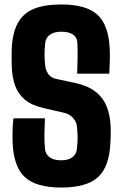

<svg xmlns="http://www.w3.org/2000/svg" viewBox="-20 -830 548 860"><path d="M254.5 10Q142 10 91.5 -36.5Q41 -83 36.5 -191Q36 -207 36 -226.2Q36 -245.5 37 -264.8Q38 -284 40.5 -300H181.5Q179.5 -263.5 179 -228Q178.5 -192.5 181.5 -163Q184 -138.5 202.8 -125.2Q221.5 -112 254.5 -112Q285.5 -112 303.5 -125.2Q321.5 -138.5 324.5 -163Q326.5 -180 327.2 -196.8Q328 -213.5 327.2 -230.2Q326.5 -247 324.5 -264Q322.5 -285 306.5 -302.5Q290.5 -320 266.5 -325L174.5 -346Q122 -358 91.5 -383.5Q61 -409 47.5 -447Q34 -485 32.5 -535Q32 -557 32 -574.2Q32 -591.5 32.5 -610Q35.5 -681.5 59 -725.5Q82.5 -769.5 130.2 -789.8Q178 -810 254.5 -810Q366.5 -810 416.8 -763.8Q467 -717.5 471.5 -610Q472.5 -588.5 471.8 -557.5Q471 -526.5 469.5 -500H325.5Q327 -534.5 327.5 -569Q328 -603.5 326.5 -638Q326 -662 307.2 -675Q288.5 -688 254.5 -688Q223 -688 204.2 -675Q185.5 -662 182.5 -638Q179.5 -612.5 179.5 -586.5Q179.5 -560.5 182.5 -535Q185 -515 196.5 -498.2Q208 -481.5 233.5 -476L314.5 -459Q371 -447 405.8 -420.8Q440.5 -394.5 457 -355Q473.5 -315.5 475.5 -264Q476 -252.5 476 -240Q476 -227.5 475.5 -215Q475 -202.5 474.5 -191Q470 -83 419 -36.5Q368 10 254.5 10Z"/></svg>

Font: Big Shoulders Text Thin Black
Style: Regular
Weight: 900
Version: Version 2.002